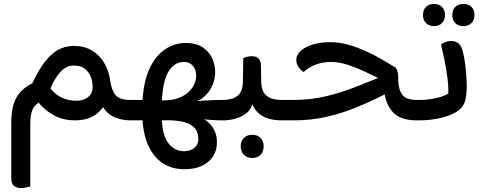

<svg xmlns="http://www.w3.org/2000/svg" viewBox="-20 -608 2435 970"><path d="M85 342Q64 342 50.5 331Q37 320 37 295V14Q37 -44 48.5 -81Q60 -118 83.5 -143.5Q107 -169 143 -187Q172 -249 203 -291Q234 -333 270.5 -354.5Q307 -376 353 -376Q405 -376 443.5 -353.5Q482 -331 506 -291Q530 -251 537 -199Q544 -150 565 -126.5Q586 -103 641 -103H645V0H640Q600 0 566.5 -12.5Q533 -25 511.5 -51Q490 -77 482 -118L516 -101Q507 -63 466.5 -31.5Q426 0 359 0Q298 0 250.5 -26.5Q203 -53 169 -97L193 -99Q157 -82 145 -56Q133 -30 133 20V334Q127 336 113.5 339Q100 342 85 342ZM365 -99Q401 -99 424.5 -117Q448 -135 448 -168Q448 -196 438 -221Q428 -246 407.5 -261.5Q387 -277 354 -277Q313 -277 284 -243.5Q255 -210 235 -161Q257 -132 291 -115.5Q325 -99 365 -99ZM645 0V-103Q650 -94 653.5 -81.5Q657 -69 657 -52Q657 -34 653.5 -21Q650 -8 645 0Z M912 247Q844 247 797 213Q750 179 725 117Q700 55 699 -29V-82Q703 -190 734 -258Q765 -326 813.5 -358.5Q862 -391 918 -391Q970 -391 1003 -369.5Q1036 -348 1051.5 -314.5Q1067 -281 1067 -244Q1067 -207 1051.5 -173Q1036 -139 1006 -115Q976 -91 935 -84L936 -31Q1006 -19 1041 18.5Q1076 56 1076 111Q1076 152 1056 182.5Q1036 213 999.5 230Q963 247 912 247ZM910 156Q941 156 961.5 139.5Q982 123 982 96Q982 54 957 32.5Q932 11 890.5 4.5Q849 -2 798 0Q801 78 832 117Q863 156 910 156ZM629 0V-103H720L816 -77Q877 -86 951 -94.5Q1025 -103 1107 -103H1124V0H1107Q1052 0 1000.5 -6.5Q949 -13 903 -23Q857 -33 816 -40L720 0ZM798 -101H813Q863 -102 898 -119.5Q933 -137 952 -165.5Q971 -194 971 -226Q971 -257 954 -276Q937 -295 909 -295Q862 -295 832.5 -248.5Q803 -202 798 -101ZM1124 0V-103Q1129 -94 1132.5 -81.5Q1136 -69 1136 -52Q1136 -34 1132 -21Q1128 -8 1124 0Z M1087 0V-103H1106Q1153 -103 1179.5 -123.5Q1206 -144 1207 -193L1209 -315Q1216 -318 1227.5 -321Q1239 -324 1253 -324Q1272 -324 1284.5 -314Q1297 -304 1298 -283L1300 -189Q1302 -143 1328.5 -123Q1355 -103 1402 -103H1419V0H1400Q1364 0 1333 -10Q1302 -20 1281 -41Q1260 -62 1251 -94L1257 -95Q1254 -63 1231.5 -42Q1209 -21 1176 -10.5Q1143 0 1108 0ZM1419 0V-103Q1425 -94 1428.5 -81.5Q1432 -69 1432 -52Q1432 -34 1428 -21Q1424 -8 1419 0ZM1254 190Q1228 190 1212 174Q1196 158 1196 131Q1196 105 1212 89Q1228 73 1254 73Q1281 73 1296.5 89Q1312 105 1312 131Q1312 158 1296.5 174Q1281 190 1254 190Z M2084 0Q1997 0 1958.5 -48.5Q1920 -97 1920 -177L1991 -209Q1993 -166 2004 -143Q2015 -120 2035.5 -111.5Q2056 -103 2086 -103H2099V0ZM2099 0V-103Q2104 -94 2107.5 -81.5Q2111 -69 2111 -52Q2111 -34 2107 -21Q2103 -8 2099 0ZM1922 -227 1928 -196Q1877 -221 1829 -243.5Q1781 -266 1737 -280.5Q1693 -295 1653 -295Q1610 -295 1574.5 -281.5Q1539 -268 1514 -244Q1500 -253 1488.5 -268.5Q1477 -284 1477 -306Q1477 -332 1500 -352Q1523 -372 1561.5 -383.5Q1600 -395 1646 -395Q1696 -395 1745 -380.5Q1794 -366 1838.5 -345Q1883 -324 1919.5 -302Q1956 -280 1981 -265Q1986 -254 1989 -243Q1992 -232 1992 -211Q1992 -198 1989 -183.5Q1986 -169 1982 -160Q1940 -139 1885 -112Q1830 -85 1764 -59Q1698 -33 1623.5 -16.5Q1549 0 1467 0H1403V-103H1459Q1552 -103 1632.5 -123Q1713 -143 1785 -172Q1857 -201 1922 -227Z M2082 0V-103H2100Q2128 -103 2157.5 -107.5Q2187 -112 2210 -119.5Q2233 -127 2245 -135Q2246 -174 2240 -218.5Q2234 -263 2225 -307Q2216 -351 2208 -384Q2217 -390 2230.5 -395.5Q2244 -401 2260 -401Q2283 -401 2298 -387.5Q2313 -374 2320 -339Q2325 -321 2329 -291.5Q2333 -262 2335.5 -230.5Q2338 -199 2338 -172Q2338 -121 2328 -92Q2318 -63 2285 -42Q2254 -23 2203.5 -11.5Q2153 0 2101 0ZM2172 -476Q2147 -476 2132 -491.5Q2117 -507 2117 -532Q2117 -558 2132 -573Q2147 -588 2172 -588Q2198 -588 2213 -573Q2228 -558 2228 -532Q2228 -507 2213 -491.5Q2198 -476 2172 -476ZM2321 -476Q2295 -476 2280 -491.5Q2265 -507 2265 -532Q2265 -558 2280 -573Q2295 -588 2321 -588Q2347 -588 2362 -573Q2377 -558 2377 -532Q2377 -507 2362 -491.5Q2347 -476 2321 -476Z"/></svg>

Font: Baloo Bhaijaan 2 Medium
Style: Regular
Weight: 500
Designer: Sanskriti Dholi, Noopur Datye and Ek Type
Foundry: Ek Type
Version: Version 1.701